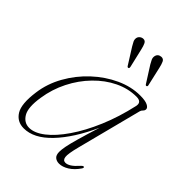

<svg xmlns="http://www.w3.org/2000/svg" viewBox="-187 -722 824 824"><g transform="rotate(45 225.0 -310.5)"><path d="M328.5 -101.5Q315 -49.5 317.5 -32Q320 -14.5 335 -14.5Q346 -14.5 359.2 -22.8Q372.5 -31 392 -53Q399.5 -60.5 403.5 -58.5Q407.5 -56.5 403 -48.5Q384.5 -21 361.8 -6.8Q339 7.5 318.5 7.5Q303 7.5 293 -1Q283 -9.5 283 -29.5Q283 -42.5 287 -63.5Q291 -84.5 301.8 -122.5Q312.5 -160.5 332.5 -224.5Q283.5 -116.5 224.2 -54.5Q165 7.5 104 7.5Q63.5 7.5 42.5 -26Q21.5 -59.5 32.5 -138.5Q40.5 -199 71.5 -254.2Q102.5 -309.5 149 -352.8Q195.5 -396 249.8 -421Q304 -446 358 -446Q389 -446 403.5 -438.8Q418 -431.5 418 -422Q418 -414.5 412 -408.8Q406 -403 404.5 -396.5ZM63 -136.5Q52.5 -69.5 70 -40Q87.5 -10.5 119 -10.5Q151 -10.5 188 -39.2Q225 -68 261.2 -120.8Q297.5 -173.5 328 -245.2Q358.5 -317 377.5 -402.5Q383 -431 350.5 -431Q300.5 -431 253 -408Q205.5 -385 165.8 -344.2Q126 -303.5 99 -250Q72 -196.5 63 -136.5ZM221.5 -588.5 241.5 -503Q243 -496.5 239.5 -494Q235 -491.5 231 -496.5L184.5 -570.5Q178.5 -580.5 174.2 -589.2Q170 -598 171.5 -607.5Q173 -616 179.8 -621.5Q186.5 -627 195 -627.5Q207 -628 212.2 -617.2Q217.5 -606.5 221.5 -588.5ZM332 -588.5 351.5 -503Q353.5 -496.5 349.5 -494Q345 -491.5 341.5 -496.5L294.5 -570.5Q288.5 -580.5 284.5 -589.2Q280.5 -598 282 -607.5Q285.5 -626 305 -627.5Q317.5 -628 322.8 -617.2Q328 -606.5 332 -588.5Z"/></g></svg>

Font: Fraunces 72pt Thin
Style: Italic
Weight: 100
Italic angle: -16°
Version: Version 1.000;[b76b70a41]